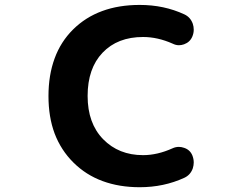

<svg xmlns="http://www.w3.org/2000/svg" viewBox="-20 -785 1040 795"><path d="M558.6 -9.8Q473.6 -9.8 404.8 -35.2Q335.9 -60.5 284.2 -111.8Q232.4 -163.1 206.1 -232.4Q180.7 -300.8 180.7 -387.2Q180.7 -473.6 206.1 -543Q231.4 -612.3 282.7 -663.1Q334 -713.9 403.3 -739.3Q471.7 -764.6 558.6 -764.6Q659.2 -764.6 743.2 -725.6Q768.6 -713.9 778.3 -686.5Q782.2 -674.8 782.2 -662.1Q782.2 -647.5 776.4 -633.8Q766.6 -610.4 742.2 -601.6Q731.4 -597.7 720.7 -597.7Q708 -597.7 694.3 -604.5Q632.8 -631.8 572.3 -631.8Q466.8 -631.8 404.8 -566.9Q342.8 -502 342.8 -387.7Q342.8 -274.4 407.2 -208.5Q471.7 -142.6 572.3 -142.6Q631.8 -142.6 694.3 -170.9Q707 -176.8 720.7 -176.8Q731.4 -176.8 742.2 -172.9Q766.6 -165 776.4 -141.6Q782.2 -127 782.2 -112.3Q782.2 -100.6 778.3 -87.9Q768.6 -60.5 743.2 -48.8Q658.2 -9.8 558.6 -9.8Z"/></svg>

Font: Rounded-X Mgen+ 1m bold
Style: Bold
Weight: 700
Designer: [Source Han Sans]
Ryoko NISHIZUKA  (kana & ideographs); Paul D. Hunt (Latin, Greek & Cyrillic); Wenlong ZHANG  (bopomofo
Version: Version 1.059.20150602